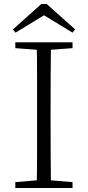

<svg xmlns="http://www.w3.org/2000/svg" viewBox="-20 -933 436 953"><path d="M212 -913 353 -787 340 -771 174 -872H223L57 -771L44 -787L185 -913ZM56 0V-29L188 -40H207L340 -29V0ZM162 0Q164 -83 164 -166Q164 -249 164 -333V-390Q164 -474 164 -557.5Q164 -641 162 -723H233Q232 -641 231.5 -557.5Q231 -474 231 -390V-333Q231 -249 231.5 -166Q232 -83 233 0ZM56 -694V-723H340V-694L207 -684H188Z"/></svg>

Font: Noto Serif SC ExtraLight
Style: Regular
Weight: 200
Designer: Ryoko NISHIZUKA 西塚涼子 (kana & ideographs); Frank Grießhammer (Latin, Greek & Cyrillic); Wenlong ZHANG 张文龙 (bopomofo); San
Foundry: Adobe
Version: Version 2.002-H1;hotconv 1.1.0;makeotfexe 2.6.0